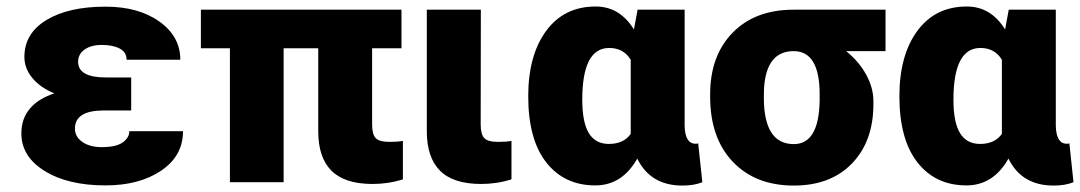

<svg xmlns="http://www.w3.org/2000/svg" viewBox="-20 -558 3308 588"><path d="M209.5 -164.1Q209.5 -139.2 232.2 -123.3Q254.9 -107.4 292 -107.4Q335.4 -107.4 355.7 -121.8Q376 -136.2 376 -156.2H540.5Q540.5 -80.6 473.6 -35.4Q406.7 9.8 303.2 9.8Q188 9.8 116.7 -34.4Q45.4 -78.6 45.4 -149.4Q45.4 -194.3 71.5 -225.3Q97.7 -256.3 146.5 -272Q103.5 -289.6 79.1 -319.1Q54.7 -348.6 54.7 -383.8Q54.7 -455.6 122.1 -496.6Q189.5 -537.6 303.2 -537.6Q404.3 -537.6 468.3 -491.9Q532.2 -446.3 532.2 -375H367.7Q367.7 -398.4 346.4 -409.4Q325.2 -420.4 292.5 -420.4Q258.8 -420.4 239 -406.2Q219.2 -392.1 219.2 -368.7Q219.2 -320.8 304.7 -320.8H381.8V-219.7H297.9Q209.5 -219.7 209.5 -164.1Z M1209.5 -410.2H1119.6V-176.8Q1119.6 -147 1130.4 -135.3Q1141.1 -123.5 1172.9 -123.5Q1197.3 -123.5 1213.9 -126.5V-8.8Q1169.4 5.4 1121.1 5.4Q1036.1 5.4 995.4 -34.9Q954.6 -75.2 954.6 -156.2V-410.2H848.6V0H684.1V-410.2H595.2V-528.3H1209.5Z M1452.6 -528.3 1452.1 -176.8Q1452.1 -147 1462.9 -135.3Q1473.6 -123.5 1505.4 -123.5Q1529.8 -123.5 1546.4 -126.5V-8.8Q1502 5.4 1453.6 5.4Q1368.2 5.4 1327.6 -35.2Q1287.1 -75.7 1287.1 -156.2V-528.3Z M2076.7 -528.3V-172.4Q2078.1 -117.7 2110.4 -117.7Q2115.7 -117.7 2118.2 -119.1L2130.9 0Q2106 10.3 2069.8 10.3Q1972.2 10.3 1931.6 -72.3Q1885.3 9.8 1803.2 9.8Q1708 9.8 1652.8 -60.8Q1597.7 -131.3 1597.7 -263.2Q1597.7 -388.7 1652.6 -463.4Q1707.5 -538.1 1804.2 -538.1Q1877.9 -538.1 1921.4 -467.8L1932.6 -528.3ZM1763.2 -252.9Q1763.2 -183.1 1783.4 -150.1Q1803.7 -117.2 1844.7 -117.2Q1889.6 -117.2 1911.6 -147.9V-375Q1889.6 -411.1 1845.7 -411.1Q1763.2 -411.1 1763.2 -252.9Z M2691.9 -401.4H2571.3Q2610.8 -369.6 2632.8 -329.1Q2654.8 -288.6 2654.8 -249V-238.8Q2654.8 -125.5 2589.4 -57.6Q2523.9 10.3 2411.1 10.3Q2293.5 10.3 2224.1 -62.7Q2154.8 -135.7 2154.8 -262.2V-269Q2154.8 -387.2 2223.6 -457.8Q2292.5 -528.3 2410.2 -528.3Q2410.2 -527.8 2410.6 -527.8V-528.3H2691.9ZM2319.3 -258.8Q2319.3 -116.7 2411.1 -116.7Q2487.8 -116.7 2490.2 -249.5V-269Q2490.2 -401.4 2410.6 -401.4Q2326.7 -401.4 2319.8 -287.1Z M3213.4 -528.3V-172.4Q3214.8 -117.7 3247.1 -117.7Q3252.4 -117.7 3254.9 -119.1L3267.6 0Q3242.7 10.3 3206.5 10.3Q3108.9 10.3 3068.4 -72.3Q3022 9.8 2939.9 9.8Q2844.7 9.8 2789.6 -60.8Q2734.4 -131.3 2734.4 -263.2Q2734.4 -388.7 2789.3 -463.4Q2844.2 -538.1 2940.9 -538.1Q3014.6 -538.1 3058.1 -467.8L3069.3 -528.3ZM2899.9 -252.9Q2899.9 -183.1 2920.2 -150.1Q2940.4 -117.2 2981.4 -117.2Q3026.4 -117.2 3048.3 -147.9V-375Q3026.4 -411.1 2982.4 -411.1Q2899.9 -411.1 2899.9 -252.9Z"/></svg>

Font: Sadagaat-English
Style: Regular
Weight: 900
Designer: Ahmed alsheikh
Foundry: Ahmed alsheikh Design
Version: Version 2.137;January 17, 2018;FontCreator 11.0.0.2408 64-bi